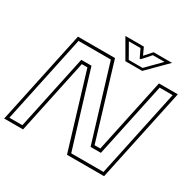

<svg xmlns="http://www.w3.org/2000/svg" viewBox="-186 -1052 1261 1247"><g transform="rotate(30 445.0 -429.0)"><path d="M-4.5 0 144.5 -700H422.5L590.5 -143.5H633.5L752 -700H893.5L744.5 0H466.5L297.5 -558H255.5L137 0ZM22 -21.5H119.5L238.5 -580.5H315L485.5 -22H727.5L867 -678.5H769.5L651 -121H573.5L404 -678H161.5ZM491 -716 409 -858H547.5L572.5 -804L620.5 -858H759L617 -716ZM506 -734H609.5L713.5 -839H626L571 -777H563L533.5 -839H446Z"/></g></svg>

Font: Tourney Expanded ExtraLight
Style: Italic
Weight: 200
Width: 7
Italic angle: -12°
Designer: Tyler Finck
Foundry: Etcetera Type Co
Version: Version 1.010; ttfautohint (v1.8.3)